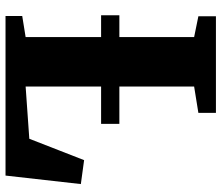

<svg xmlns="http://www.w3.org/2000/svg" viewBox="-72 -710 783 678"><g transform="rotate(90 319.0 -371.5)"><path d="M37 0V-59L111.5 -71V-666L38 -681V-743H379V-681L286 -666V-71L470.5 -84L546 -277.5L630.5 -266L600.5 0ZM418 -402V-337.5H34.5V-402Z"/></g></svg>

Font: Merriweather 36pt Black
Style: Regular
Weight: 900
Version: Version 2.100